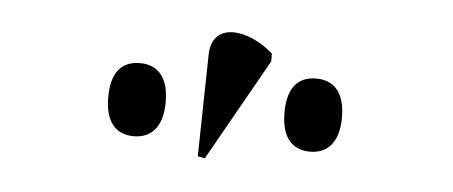

<svg xmlns="http://www.w3.org/2000/svg" viewBox="-29 -852 691 293"><g transform="rotate(5 316.5 -705.5)"><path d="M292 -608 380 -764V-776C342 -810 285 -818 284 -766L281 -610ZM181 -632C205 -632 225 -647 225 -688C225 -730 205 -744 181 -744C156 -744 137 -730 137 -688C137 -647 156 -632 181 -632ZM451 -632C475 -632 495 -647 495 -688C495 -730 475 -744 451 -744C426 -744 407 -730 407 -688C407 -647 426 -632 451 -632Z"/></g></svg>

Font: Noto Serif Display SemiCondensed
Style: Regular
Weight: 400
Width: 4
Designer: Monotype Design Team
Foundry: Monotype Imaging Inc.
Version: Version 2.009